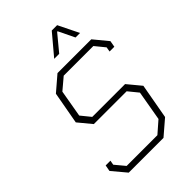

<svg xmlns="http://www.w3.org/2000/svg" viewBox="-258 -1005 1113 1113"><g transform="rotate(-45 298.0 -449.0)"><path d="M46 -86 53 -124H92L87 -96L137 -36H389L460 -98L492 -282L443 -342H174L107 -423L143 -622L234 -700H511L582 -614L575 -575H536L541 -604L492 -664H249L178 -604L149 -437L197 -378H466L534 -296L495 -79L403 0H118ZM385 -898H429L491 -772H454L406 -871H402L320 -772H279Z"/></g></svg>

Font: Chakra Petch ExtraLight
Style: Italic
Weight: 275
Italic angle: -10°
Designer: Katatrad Aksorn Co.,Ltd.
Foundry: Cadson Demak Co.,Ltd.
Version: Version 1.000; ttfautohint (v1.6)